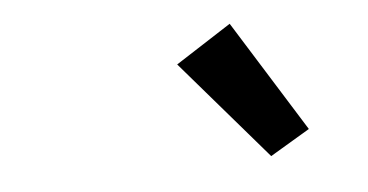

<svg xmlns="http://www.w3.org/2000/svg" viewBox="-30 -838 559 292"><g transform="rotate(-5 250.0 -692.0)"><path d="M374 -589.4 243.7 -740.7 328.6 -795.4 434.6 -625.5Z"/></g></svg>

Font: Schibsted Grotesk Medium
Style: Italic
Weight: 500
Italic angle: -12°
Designer: Bakken & Baeck AS, Henrik Kongsvoll
Foundry: Schibsted ASA
Version: Version 1.100;gftools[0.9.25]